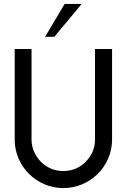

<svg xmlns="http://www.w3.org/2000/svg" viewBox="-20 -950 647 980"><path d="M303 10C167 10 55 -101 55 -237V-700H141V-237C141 -193 160 -154 189 -124C219 -94 258 -77 303 -77C348 -77 388 -94 417 -124C447 -154 465 -193 465 -237V-700H552V-237C552 -101 440 10 303 10ZM210 -762H257L397 -930H310Z"/></svg>

Font: Radis Sans
Style: Regular
Weight: 400
Designer: Gaël Goy
Foundry: Gaël Goy
Version: 1.0